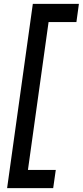

<svg xmlns="http://www.w3.org/2000/svg" viewBox="-20 -800 431 1000"><path d="M17 180H257L270.5 85H125.5L233 -685H378L391 -780H151Z"/></svg>

Font: Mohave Medium
Style: Italic
Weight: 500
Italic angle: -8°
Designer: Gumpita Rahayu
Foundry: Tokotype
Version: Version 2.002; ttfautohint (v1.8.3)